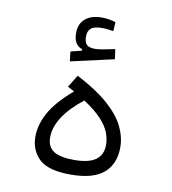

<svg xmlns="http://www.w3.org/2000/svg" viewBox="-79 -760 744 831"><g transform="rotate(10 293.0 -344.5)"><path d="M285.6 2Q187 2 147.5 -36.1Q107.9 -74.2 107.9 -134.3Q107.9 -185.1 137 -238.8Q166 -292.5 238.8 -355Q224.6 -362.8 209.5 -370.6L242.7 -424.8Q331.5 -378.4 382.8 -332.8Q434.1 -287.1 456.1 -241.7Q478 -196.3 478 -150.9Q478 -78.6 431.9 -38.3Q385.7 2 285.6 2ZM289.6 -324.2Q171.4 -231 171.4 -141.6Q171.4 -100.1 200.2 -81.5Q229 -63 289.6 -63Q354.5 -63 385 -85Q415.5 -106.9 415.5 -151.4Q415.5 -176.3 405.5 -203.4Q395.5 -230.5 368.2 -260.5Q340.8 -290.5 289.6 -324.2ZM198.2 -480 193.4 -522.5 241.7 -534.7V-541Q203.6 -553.7 203.6 -605Q203.6 -647 230 -668.9Q256.3 -690.9 301.8 -690.9Q335 -690.9 363.3 -681.2L360.8 -641.6Q348.6 -643.6 336.4 -645Q324.2 -646.5 311 -646.5Q276.4 -646.5 262.5 -634.5Q248.5 -622.6 248.5 -598.6Q248.5 -572.8 259.5 -562.5Q270.5 -552.2 295.4 -552.2Q311.5 -552.2 335.9 -557.1Q360.4 -562 382.8 -566.4L388.7 -522.9Z"/></g></svg>

Font: Cascadia Code NF Light
Style: Regular
Weight: 300
Monospace: yes
Designer: Aaron Bell
Foundry: Saja Typeworks
Version: Version 2404.023; ttfautohint (v1.8.4)